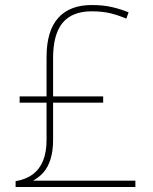

<svg xmlns="http://www.w3.org/2000/svg" viewBox="-20 -743 610 763"><path d="M344 -723Q391 -723 426.5 -714.5Q462 -706 491 -694L482 -669Q449 -683 417.5 -690.5Q386 -698 344 -698Q267 -698 229 -652.5Q191 -607 191 -512V-360H390V-335H191V-188Q191 -142 180.5 -109.5Q170 -77 152 -57Q134 -37 111 -25H518V0H42V-23Q83 -30 110 -50Q137 -70 151 -104Q165 -138 165 -187V-335H58V-360H165V-516Q165 -620 211 -671.5Q257 -723 344 -723Z"/></svg>

Font: Noto Sans Symbols Thin
Style: Regular
Weight: 250
Version: Version 2.002